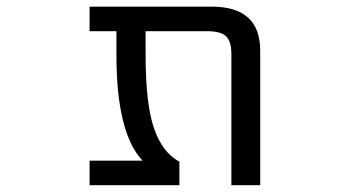

<svg xmlns="http://www.w3.org/2000/svg" viewBox="-20 -544 1040 566"><path d="M747.1 2H662.1V-384.8Q662.1 -421.9 646.5 -437Q630.9 -452.1 589.8 -452.1H409.2V-382.8Q409.2 -239.3 433.6 -167Q458 -94.7 508.8 -67.4V2H244.1V-70.3H400.4Q323.2 -151.4 323.2 -382.8V-452.1H244.1V-524.4H604.5Q747.1 -524.4 747.1 -394.5Z"/></svg>

Font: GenEi Gothic M Regular
Style: Regular
Weight: 400
Designer: o_tamon (Modified); [Source Han Sans]
Ryoko NISHIZUKA  (kana & ideographs); Paul D. Hunt (Latin, Greek & Cyrillic); Wenl
Version: Version 1.1a;Original Version 1.004